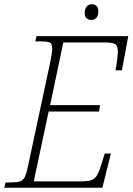

<svg xmlns="http://www.w3.org/2000/svg" viewBox="-37 -884 624 904"><path d="M-17 0 -11 -25H11Q39 -25 54.5 -29Q70 -33 78.5 -48.5Q87 -64 94 -98L198 -584Q203 -608 206 -626.5Q209 -645 209 -654Q209 -678 198 -683.5Q187 -689 153 -689H129L135 -714H567L537 -553H507Q509 -562 511.5 -579.5Q514 -597 516 -613.5Q518 -630 518 -638Q518 -666 507 -675Q496 -684 458 -684H261L199 -389H434L429 -359H192L122 -30H344Q376 -30 393 -36Q410 -42 420.5 -60Q431 -78 442 -115L456 -161H485L445 0ZM393 -790Q379 -790 370.5 -798Q362 -806 362 -823Q362 -842 371 -853Q380 -864 395 -864Q409 -864 417.5 -856Q426 -848 426 -831Q426 -809 416 -799.5Q406 -790 393 -790Z"/></svg>

Font: Noto Serif SemiCondensed ExtraLight
Style: Italic
Weight: 200
Width: 4
Italic angle: -12°
Designer: Monotype Design Team
Foundry: Monotype Imaging Inc.
Version: Version 2.013